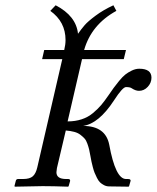

<svg xmlns="http://www.w3.org/2000/svg" viewBox="-20 -700 589 721"><path d="M193.8 -68.8Q191.9 -57.1 191.9 -53.2Q191.9 -27.8 228 -27.8H235.8Q244.6 -27.8 243.2 -20L237.8 -1L235.8 1Q179.2 -1 140.1 -1L36.1 1L34.2 -1L39.1 -20Q40.5 -27.8 47.9 -27.8H66.9Q91.8 -27.8 103.3 -38.1Q114.7 -48.3 120.1 -71.8L213.9 -478H138.2L146 -512.2H221.2Q226.1 -532.7 226.1 -549.8Q226.1 -618.2 168.9 -659.2L189 -680.2Q266.1 -640.1 272.9 -573.2Q285.6 -591.3 297.9 -605.5Q310.1 -619.6 338.9 -641.1Q367.7 -662.6 405.8 -680.2L417 -659.2Q323.2 -607.9 295.9 -512.2H453.1L444.8 -478H288.1L233.9 -244.1Q262.7 -244.1 286.6 -252Q310.5 -259.8 329.1 -275.4Q347.7 -291 359.9 -305.4Q372.1 -319.8 387.2 -341.8Q400.4 -360.8 407 -370.1Q413.6 -379.4 427 -395.8Q440.4 -412.1 450.7 -420.2Q460.9 -428.2 475.1 -435.1Q489.3 -441.9 502.9 -441.9Q548.8 -441.9 548.8 -408.2Q548.8 -389.2 534.9 -374Q521 -358.9 502 -358.9Q489.3 -358.9 475.1 -368.2Q469.2 -373 453.1 -373Q440.4 -373 408.2 -323.2Q351.1 -235.8 292 -227.1Q376 -227.1 390.1 -157.2Q413.6 -27.8 453.1 -27.8H460Q462.9 -27.8 465.3 -27.3Q467.8 -26.9 469.5 -24.9Q471.2 -22.9 470.2 -20L464.8 -1L462.9 1L390.1 0Q379.9 0 370.8 -4.6Q361.8 -9.3 355.7 -15.1Q349.6 -21 344 -32.2Q338.4 -43.5 335.2 -51.3Q332 -59.1 328.4 -73Q324.7 -86.9 323.5 -93.3Q322.3 -99.6 319.8 -112.8Q316.9 -129.4 314.7 -138.7Q312.5 -147.9 308.1 -160.4Q303.7 -172.9 297.6 -179.7Q291.5 -186.5 282 -193.8Q272.5 -201.2 258.8 -204.8Q245.1 -208.5 227.1 -210Z"/></svg>

Font: Common Serif Medium
Style: Italic
Weight: 500
Italic angle: -12°
Designer: Philipp H. Poll, Khaled Hosny
Foundry: Stefan Peev, Context Ltd.
Version: Version 1.026